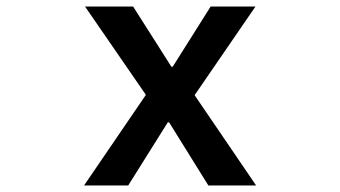

<svg xmlns="http://www.w3.org/2000/svg" viewBox="-20 -567 1040 587"><path d="M372 0H237L426 -277L240 -547H387L504 -363H508L624 -547H761L575 -276L763 0H617L497 -193H493Z"/></svg>

Font: IBM Plex Sans JP SemiBold
Style: Regular
Weight: 600
Designer: Mike Abbink; Paul van der Laan; Pieter van Rosmalen; Wujin Sim; Yejin Wi; Jinhee Kim; Boomi Park; Yona Kim; Kichan Ma
Foundry: Sandoll Inc.
Version: Version 1.001